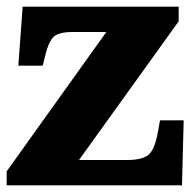

<svg xmlns="http://www.w3.org/2000/svg" viewBox="-20 -556 582 576"><path d="M0 0V-42L299 -460H195Q163 -460 146 -449.5Q129 -439 118 -398L108 -359H35L48 -536H516V-492L217 -76H362Q404 -76 423.5 -90Q443 -104 453 -156L460 -195H531L526 0Z"/></svg>

Font: Noto Serif Devanagari Black
Style: Regular
Weight: 900
Designer: Universal Thirst, Indian Type Foundry and the Monotype Design Team
Foundry: Monotype Imaging Inc.
Version: Version 2.004; ttfautohint (v1.8.4.7-5d5b)